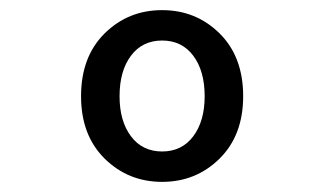

<svg xmlns="http://www.w3.org/2000/svg" viewBox="-20 -741 640 379"><path d="M140 -551Q140 -629 186.5 -675Q233 -721 300 -721Q367 -721 413.5 -675Q460 -629 460 -551Q460 -474 413.5 -428Q367 -382 300 -382Q233 -382 186.5 -428Q140 -474 140 -551ZM384 -551Q384 -601 361.5 -631Q339 -661 300 -661Q261 -661 238.5 -631Q216 -601 216 -551Q216 -502 238.5 -472Q261 -442 300 -442Q339 -442 361.5 -472Q384 -502 384 -551Z"/></svg>

Font: TypoPRO Source Code Pro
Style: Regular
Weight: 500
Monospace: yes
Designer: Paul D. Hunt, Teo Tuominen
Foundry: Adobe Systems Incorporated
Version: Version 2.010;PS 1.0;hotconv 1.0.84;makeotf.lib2.5.63406